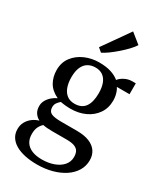

<svg xmlns="http://www.w3.org/2000/svg" viewBox="-264 -938 1096 1290"><g transform="rotate(30 284.0 -293.0)"><path d="M253.5 255.5Q202.5 255.5 160 246.5Q117.5 237.5 86.8 219.8Q56 202 39 175.5Q22 149 22 113.5Q22 83 35.2 58.8Q48.5 34.5 71 17.2Q93.5 0 121.5 -8Q97.5 -21 84.2 -41.8Q71 -62.5 71 -93Q71 -116.5 82.2 -137Q93.5 -157.5 112 -173.8Q130.5 -190 152.5 -200Q99.5 -224.5 75.5 -266.5Q51.5 -308.5 51.5 -362Q51.5 -420 83.2 -461.8Q115 -503.5 166.2 -525.8Q217.5 -548 275.5 -548Q330 -548 368.2 -535.5Q406.5 -523 431 -502Q442 -518.5 470 -533.8Q498 -549 530.5 -549H557V-464.5H458.5Q466 -454.5 471.5 -440.2Q477 -426 480.5 -408.8Q484 -391.5 484 -372.5Q484 -314 454.2 -271Q424.5 -228 374.2 -204.8Q324 -181.5 261.5 -181.5Q241 -181.5 220.8 -183.5Q200.5 -185.5 184 -189Q171.5 -179 161 -164.8Q150.5 -150.5 150.5 -130.5Q150.5 -98 174 -86.5Q197.5 -75 252 -75H373Q432 -75 470.8 -59Q509.5 -43 528.8 -14.2Q548 14.5 548 54Q548 99 525.5 136Q503 173 462.8 199.8Q422.5 226.5 369 241Q315.5 255.5 253.5 255.5ZM264.5 210Q315 210 356 195.2Q397 180.5 421.2 153Q445.5 125.5 445.5 87Q445.5 63 437 46Q428.5 29 406.5 19.8Q384.5 10.5 343 10.5H231Q209.5 10.5 191.2 9Q173 7.5 159 4.5Q143 18.5 132.5 39.8Q122 61 122 95Q122 132.5 138.8 158Q155.5 183.5 187.5 196.8Q219.5 210 264.5 210ZM268 -224Q322.5 -224 348.8 -260.5Q375 -297 375 -366.5Q375 -411 363 -442.2Q351 -473.5 327.8 -489.8Q304.5 -506 271 -506Q238 -506 213.5 -491.5Q189 -477 175.2 -446.5Q161.5 -416 161.5 -368Q161.5 -326 173 -293.5Q184.5 -261 208 -242.5Q231.5 -224 268 -224ZM251 -610.5 221.5 -635.5 367 -842 444 -780Q432 -760 408.5 -735.2Q385 -710.5 356.5 -685.5Q328 -660.5 300.5 -640.5Q273 -620.5 252 -610.5Z"/></g></svg>

Font: Merriweather 72pt Medium
Style: Regular
Weight: 500
Version: Version 2.100